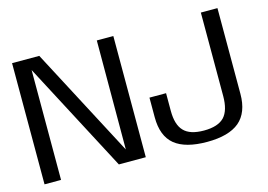

<svg xmlns="http://www.w3.org/2000/svg" viewBox="-91 -851 1442 1033"><g transform="rotate(-15 630.0 -334.5)"><path d="M42 0H134V-612L456 0H606V-675H514L513 -68L193.5 -675H42ZM947 6C1027.5 6 1087.5 -10.5 1127 -43.5C1166 -76.5 1186 -128 1186 -197.5V-675H1093.5V-210C1093.5 -157 1082 -118 1059.5 -94C1036.5 -70 999 -57.5 946.5 -57.5C894.5 -57.5 857 -69.5 834.5 -93.5C811.5 -117 800.5 -155 800.5 -206V-304.5H708V-195C708 -125.5 727.5 -74.5 767 -42C806.5 -10 866.5 6 947 6Z"/></g></svg>

Font: Anybody
Style: Regular
Weight: 400
Designer: Tyler Finck
Foundry: Etcetera Type Company
Version: Version 1.110